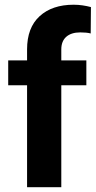

<svg xmlns="http://www.w3.org/2000/svg" viewBox="-20 -780 399 800"><path d="M92.8 0V-574.2Q92.8 -664.6 145 -712.4Q197.3 -760.3 286.6 -760.3Q306.2 -760.3 324.2 -757.6Q342.3 -754.9 358.9 -750.5L357.9 -640.6Q348.6 -643.1 337.9 -644Q327.1 -645 314.5 -645Q276.9 -645 256.1 -626.7Q235.4 -608.4 235.4 -574.2V0ZM339.8 -424.8H14.2V-528.3H339.8Z"/></svg>

Font: Heebo
Style: Bold
Weight: 700
Designer: Oded Ezer
Foundry: Ezer Type House
Version: Version 3.100